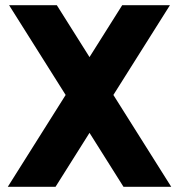

<svg xmlns="http://www.w3.org/2000/svg" viewBox="-20 -510 690 740"><path d="M10 210 233 -144 15 -490H199L325 -290L451 -490H635L417 -144L640 210H456L325 2L194 210Z"/></svg>

Font: Xolonium
Style: Bold
Weight: 700
Designer: Severin Meyer
Version: Version 4.2